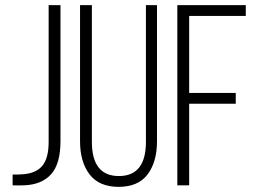

<svg xmlns="http://www.w3.org/2000/svg" viewBox="-20 -720 1005 746"><path d="M29 0V-42Q44 -41 70 -43Q121 -47 145 -76.5Q169 -106 169 -169V-700H215V-172Q215 -84 179 -43.5Q143 -3 75 0Q53 1 29 0Z M337 -700V-169Q337 -36 442 -36Q547 -36 547 -169V-700H590V-171Q590 -91 553.5 -42.5Q517 6 441 6Q365 6 328 -42.5Q291 -91 291 -171V-700Z M715 -359H896V-317H715V0H669V-700H935V-658H715Z"/></svg>

Font: TypoPRO Bebas Neue
Style: Regular
Weight: 400
Designer: Ryoichi Tsunekawa
Foundry: Ryoichi Tsunekawa
Version: Version 001.003